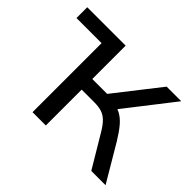

<svg xmlns="http://www.w3.org/2000/svg" viewBox="-112 -656 827 827"><g transform="rotate(45 301.5 -243.0)"><path d="M157.8 0V-420.7H4.9V-486.3H238.8V-283.1H329.4L488.5 -486.3H577.4L393.3 -249.9L372.5 -275.5Q400.5 -272.5 421.2 -261.3Q441.9 -250.2 461 -228.1Q480 -206 503.2 -168.2L602.6 0H515.7L427.9 -147.2Q411.2 -175.5 395.5 -190.9Q379.9 -206.3 361.2 -212.4Q342.4 -218.4 314.6 -218.4H238.8V0Z"/></g></svg>

Font: Nunito Sans 12pt ExtraLight
Style: Regular
Weight: 200
Designer: Vernon Adams
Foundry: Vernon Adams
Version: Version 3.101;gftools[0.9.27]